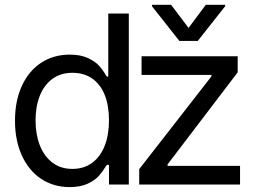

<svg xmlns="http://www.w3.org/2000/svg" viewBox="-20 -763 1057 794"><path d="M42 -263.7Q42 -346.7 70.8 -408.7Q99.6 -470.7 150.9 -503.9Q202.1 -537.1 268.6 -537.1Q313.5 -537.1 343.8 -522.9Q374 -508.8 390.1 -490.7Q406.2 -472.7 418.9 -450.2L421.9 -446.3H427.7V-707H512.7V0H430.7V-81.1H421.9L418.9 -77.1Q405.3 -54.7 389.2 -36.1Q373 -17.6 342.8 -3.4Q312.5 10.7 267.6 10.7Q202.1 10.7 150.9 -22.9Q99.6 -56.6 70.8 -119.1Q42 -181.6 42 -263.7ZM430.7 -265.6Q430.7 -325.2 413.6 -369.1Q396.5 -413.1 362.3 -437.5Q328.1 -461.9 279.3 -461.9Q230.5 -461.9 196.3 -436.5Q162.1 -411.1 144.5 -366.7Q127 -322.3 127 -265.6Q127 -208 144.5 -162.6Q162.1 -117.2 196.3 -90.8Q230.5 -64.5 279.3 -64.5Q327.1 -64.5 361.3 -89.8Q395.5 -115.2 413.1 -160.6Q430.7 -206.1 430.7 -265.6ZM555.7 -63.5 854.5 -447.3V-453.1H565.4V-530.3H962.9V-463.9L672.9 -83V-77.1H972.7V0H555.7ZM759.8 -647.5 831.1 -743.2H911.1V-737.3L797.9 -593.8H721.7L608.4 -737.3V-743.2H687.5Z"/></svg>

Font: Pretendard GOV Variable
Style: Regular
Weight: 400
Designer: Base glyphs from Inter by Rasmus Andersson; Hangul glyphs from Noto Sans CJK(Source Han Sans) by Jang Soo-young and Kang
Foundry: Kil Hyung-jin
Version: Version 1.307;Glyphs 3.2 (3192)